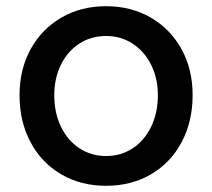

<svg xmlns="http://www.w3.org/2000/svg" viewBox="-20 -588 685 619"><path d="M43 -281Q43 -364 78.5 -429Q114 -494 177.5 -531Q241 -568 322 -568Q403 -568 466.5 -531Q530 -494 565.5 -429Q601 -364 601 -281Q601 -197 566 -130.5Q531 -64 467.5 -26.5Q404 11 322 11Q241 11 177.5 -26Q114 -63 78.5 -129.5Q43 -196 43 -281ZM489 -281Q489 -335 467.5 -378.5Q446 -422 408 -447Q370 -472 322 -472Q274 -472 236 -447.5Q198 -423 176.5 -379.5Q155 -336 155 -281Q155 -224 176.5 -179.5Q198 -135 236 -110Q274 -85 322 -85Q370 -85 408 -110Q446 -135 467.5 -180Q489 -225 489 -281Z"/></svg>

Font: Open Sauce One Medium
Style: Regular
Weight: 500
Designer: Alfredo Marco Pradil
Foundry: Creative Sauce Fz LLC
Version: Version 1.477